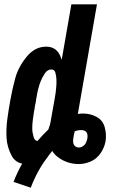

<svg xmlns="http://www.w3.org/2000/svg" viewBox="-20 -755 540 893"><path d="M123 118 43 91Q60 47 83 6Q51 0 34 -31Q13 -71 10.5 -113.5Q8 -156 14 -200.5Q20 -245 28 -289Q37 -340 51 -391.5Q65 -443 103.5 -490.5Q142 -538 195 -538Q245 -538 263 -488L267 -477L312 -735H431L342 -225Q354 -227 366 -227Q400 -227 429 -211.5Q458 -196 467 -163.5Q476 -131 471 -98Q466 -70 448.5 -43.5Q431 -17 403 -4.5Q375 8 346 8Q320 8 295.5 0Q271 -8 251 -23Q234 -35 223 -53Q210 -37 198 -20Q182 1 168.5 23.5Q155 46 143.5 70Q132 94 123 118ZM346 -69Q356 -69 365.5 -75Q375 -81 379.5 -90.5Q384 -100 386 -110Q393 -150 357 -150Q342 -150 327 -144V-142Q325 -135 323.5 -127.5Q322 -120 321 -112Q319 -102 320.5 -92Q322 -82 329 -75.5Q336 -69 346 -69ZM154 -99Q178 -127 205 -153Q209 -163 212 -174Q216 -189 218 -204L234 -294Q237 -309 239 -324.5Q241 -340 242 -355Q243 -370 242.5 -384.5Q242 -399 238 -415.5Q234 -432 219 -432Q201 -432 189 -414Q177 -396 170 -379Q163 -362 158.5 -344.5Q154 -327 151 -309L148 -292L147 -283L145 -274L142 -259L141 -250L138 -235Q135 -216 132.5 -196.5Q130 -177 130 -158.5Q130 -140 136 -119Q140 -102 154 -99Z"/></svg>

Font: Iosevka SS08
Style: Bold Italic
Weight: 700
Italic angle: -10°
Monospace: yes
Designer: Belleve Invis
Foundry: Belleve Invis
Version: 2.1.0; ttfautohint (v1.8.2)